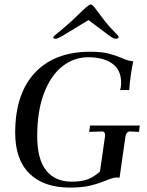

<svg xmlns="http://www.w3.org/2000/svg" viewBox="-20 -842 666 872"><path d="M49 -239Q49 -416 138.5 -511.5Q228 -607 389 -607Q441 -607 472.5 -599Q504 -591 534 -578Q565 -564 585 -564Q571 -495 567 -433H525Q530 -446 530 -467Q530 -525 489.5 -553.5Q449 -582 381 -582Q316 -582 263.5 -541Q211 -500 180 -419Q149 -338 149 -224Q149 -119 189.5 -68Q230 -17 306 -17Q349 -17 377 -27Q405 -37 434 -63L457 -223V-230Q457 -245 443 -245L385 -243L389 -272H615L611 -243L569 -245Q562 -245 556.5 -238.5Q551 -232 550 -224L523 -35Q517 -36 509 -36Q496 -36 463 -23Q427 -8 390 1Q353 10 298 10Q179 10 114 -53.5Q49 -117 49 -239ZM222 -673Q222 -677 249 -698Q292 -734 308 -749L358 -797Q385 -822 392 -822Q400 -822 418 -797L454 -749Q473 -724 503 -694Q519 -678 519 -674Q519 -666 506 -666Q496 -666 479 -678L382 -751L262 -678Q240 -666 233 -666Q222 -666 222 -673Z"/></svg>

Font: Unna
Style: Italic
Weight: 400
Italic angle: -8.05°
Designer: Jorge de Buen Unna
Foundry: Omnibus-Type
Version: Version 2.008